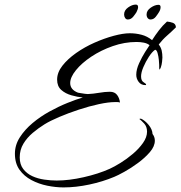

<svg xmlns="http://www.w3.org/2000/svg" viewBox="-20 -766 787 837"><path d="M257 51Q223 51 186 43.5Q149 36 117 19Q85 2 65 -26Q45 -54 45 -96Q45 -134 66.5 -167.5Q88 -201 122 -229.5Q156 -258 196 -280Q236 -302 274.5 -317.5Q313 -333 341 -341Q318 -343 291.5 -350.5Q265 -358 247 -374Q229 -390 229 -419Q229 -450 252 -479.5Q275 -509 312 -535Q349 -561 392 -580Q435 -599 476 -610Q517 -621 546 -621Q572 -621 597 -614.5Q622 -608 643 -591Q657 -613 673 -634Q689 -655 708 -672Q721 -671 733.5 -666.5Q746 -662 747 -647Q728 -628 708.5 -611Q689 -594 672 -572Q682 -559 685 -545Q688 -531 688 -515Q688 -511 686.5 -497Q685 -483 681 -472Q677 -463 676 -463Q674 -463 674 -471Q674 -479 674 -483Q674 -489 672.5 -504.5Q671 -520 667 -534.5Q663 -549 656 -549Q643 -540 629 -518.5Q615 -497 605 -473.5Q595 -450 595 -433Q595 -414 606 -407.5Q617 -401 617 -397Q617 -395 614 -395Q595 -395 584.5 -409Q574 -423 574 -440Q574 -463 586.5 -490.5Q599 -518 613 -540Q627 -562 632 -569Q622 -577 607 -580Q592 -583 575 -583Q523 -583 471.5 -565Q420 -547 378 -519Q336 -491 311 -460Q286 -429 286 -404Q286 -375 320 -362Q322 -362 331.5 -360Q341 -358 351 -357Q361 -356 363 -356Q386 -357 412 -361.5Q438 -366 459 -366Q480 -366 490.5 -352Q501 -338 503 -319Q498 -321 492 -321Q486 -321 481 -321Q453 -321 411 -312Q369 -303 323.5 -288Q278 -273 238 -256Q198 -239 174 -224Q148 -208 123 -187Q98 -166 82 -139.5Q66 -113 66 -80Q66 -49 81.5 -29Q97 -9 121 2Q145 13 173.5 17Q202 21 227 21Q281 21 345 6.5Q409 -8 458 -30Q478 -39 505.5 -56Q533 -73 559.5 -95.5Q586 -118 603.5 -143Q621 -168 621 -192Q621 -214 608.5 -227.5Q596 -241 589 -246Q586 -249 587.5 -248Q589 -247 594 -249Q612 -241 628 -221.5Q644 -202 645 -182Q655 -169 655 -153Q655 -128 633.5 -103Q612 -78 581.5 -55.5Q551 -33 522 -17Q493 -1 478 5Q428 26 369.5 38.5Q311 51 257 51ZM537 -681Q530 -681 525.5 -687.5Q521 -694 521 -703Q521 -721 538.5 -733.5Q556 -746 572 -746Q582 -746 582 -735Q582 -727 575 -713Q571 -706 561 -693.5Q551 -681 537 -681ZM636 -681Q629 -681 624 -687Q619 -693 619 -703Q619 -720 637 -732.5Q655 -745 671 -745Q680 -745 680 -735Q680 -724 673 -713Q669 -706 659.5 -693.5Q650 -681 636 -681Z"/></svg>

Font: The Nautigal
Style: Regular
Weight: 400
Designer: Robert E. Leuschke
Foundry: Robert E. Leuschke
Version: Version 1.100; ttfautohint (v1.8.3)